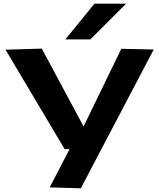

<svg xmlns="http://www.w3.org/2000/svg" viewBox="-20 -810 865 1043"><path d="M250 208 358 0H331L10 -540L207 -546L434 -123L639 -545L815 -541L419 213ZM335 -596 493 -790H665L471 -596Z"/></svg>

Font: Georama ExtraExtended SemiBold
Style: Regular
Weight: 600
Width: 8
Designer: Jean-Baptiste Levee
Foundry: Production Type
Version: Version 1.000